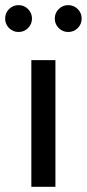

<svg xmlns="http://www.w3.org/2000/svg" viewBox="-31 -720 335 740"><path d="M77.1 -611.8Q62 -596.7 40.5 -596.7Q19 -596.7 3.9 -611.8Q-11.2 -627 -11.2 -648.4Q-11.2 -669.9 3.9 -685.1Q19 -700.2 40.5 -700.2Q62 -700.2 77.1 -685.1Q92.3 -669.9 92.3 -648.4Q92.3 -627 77.1 -611.8ZM268.6 -611.8Q253.4 -596.7 231.9 -596.7Q210.4 -596.7 195.3 -611.8Q180.2 -627 180.2 -648.4Q180.2 -669.9 195.3 -685.1Q210.4 -700.2 231.9 -700.2Q253.4 -700.2 268.6 -685.1Q283.7 -669.9 283.7 -648.4Q283.7 -627 268.6 -611.8ZM89.8 0V-488.3H182.6V0Z"/></svg>

Font: Spinnaker
Style: Regular
Weight: 400
Designer: Elena Albertoni
Foundry: Elena Albertoni
Version: Version 1.001